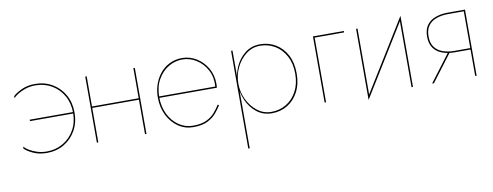

<svg xmlns="http://www.w3.org/2000/svg" viewBox="-61 -795 3377 1316"><g transform="rotate(-10 1628.0 -137.5)"><path d="M137 -235V-225H441V-235ZM438 -230Q438 -163 408.5 -111Q379 -59 328.5 -29.5Q278 0 215 0Q178 0 146.5 -10.5Q115 -21 93 -35Q71 -49 60 -61V-48Q77 -29 118.5 -9.5Q160 10 215 10Q281 10 334 -21Q387 -52 417.5 -106.5Q448 -161 448 -230Q448 -300 417.5 -354Q387 -408 334 -439Q281 -470 215 -470Q160 -470 118.5 -450Q77 -430 60 -412V-399Q71 -411 93 -425Q115 -439 146.5 -449.5Q178 -460 215 -460Q278 -460 328.5 -430.5Q379 -401 408.5 -349Q438 -297 438 -230Z M570 -240H900V-250H570ZM898 -460V0H908V-460ZM563 -460V0H573V-460Z M1035 -228H1438Q1439 -234 1439.5 -241Q1440 -248 1440 -254Q1440 -317 1411.5 -365.5Q1383 -414 1337 -442Q1291 -470 1238 -470Q1189 -470 1148.5 -449.5Q1108 -429 1080 -392.5Q1052 -356 1038 -308Q1033 -290 1030.5 -271Q1028 -252 1028 -232Q1028 -163 1055.5 -108Q1083 -53 1129.5 -21.5Q1176 10 1233 10Q1296 10 1334 -9.5Q1372 -29 1394.5 -56Q1417 -83 1432 -107L1424 -113Q1409 -89 1387 -62.5Q1365 -36 1328.5 -18Q1292 0 1233 0Q1179 0 1134.5 -30.5Q1090 -61 1064 -113.5Q1038 -166 1038 -232Q1038 -304 1067 -355Q1096 -406 1141.5 -433Q1187 -460 1238 -460Q1290 -460 1335.5 -431Q1381 -402 1407.5 -352Q1434 -302 1429 -238H1035Z M1588 220V-460H1578V220ZM1994 -230Q1994 -304 1966 -357.5Q1938 -411 1889.5 -440.5Q1841 -470 1781 -470Q1720 -470 1675.5 -435Q1631 -400 1607 -345Q1583 -290 1583 -230Q1583 -171 1607 -115.5Q1631 -60 1675.5 -25Q1720 10 1781 10Q1841 10 1889.5 -19.5Q1938 -49 1966 -103Q1994 -157 1994 -230ZM1984 -230Q1984 -160 1956.5 -108Q1929 -56 1882.5 -28Q1836 0 1778 0Q1724 0 1681 -33.5Q1638 -67 1613 -119.5Q1588 -172 1588 -230Q1588 -288 1613 -340.5Q1638 -393 1681 -426.5Q1724 -460 1778 -460Q1836 -460 1882.5 -432Q1929 -404 1956.5 -352.5Q1984 -301 1984 -230Z M2148 -460V0H2158V-450H2363V-460Z M2758 -467 2763 -495 2453 7 2448 35ZM2458 -460H2448V35L2458 15ZM2763 -495 2753 -475V0H2763Z M2909 0 3055 -193H3042L2896 0ZM3206 0V-460H3196V0ZM3199 -194H3086Q3042 -194 3006 -206.5Q2970 -219 2949 -247.5Q2928 -276 2928 -322Q2928 -369 2949 -397Q2970 -425 3006 -437.5Q3042 -450 3086 -450H3199V-460H3086Q3039 -460 3000.5 -446Q2962 -432 2940 -402Q2918 -372 2918 -322Q2918 -273 2940 -242.5Q2962 -212 3000.5 -198Q3039 -184 3086 -184H3199Z"/></g></svg>

Font: Jost Thin
Style: Regular
Weight: 250
Version: Version 3.710